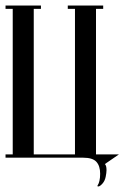

<svg xmlns="http://www.w3.org/2000/svg" viewBox="-20 -570 465 694"><path d="M335 104Q332 104 332 102Q332 102 334 98Q337 94 339.5 83.5Q342 73 342 58Q342 30 328.5 15Q315 0 281 0H0V-12H26V-538H0V-550H128V-538H102V-12H251V-538H225V-550H353V-538H327V-12H410L359 23Q365 28 365 45Q365 54 362 69Q359 84 350 94Q341 104 335 104Z"/></svg>

Font: Pomorsky Unicode
Style: Medium
Weight: 500
Version: 1.1